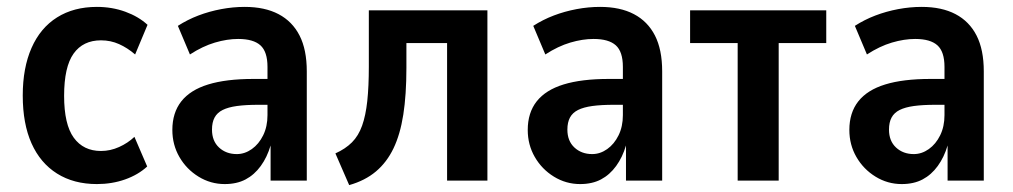

<svg xmlns="http://www.w3.org/2000/svg" viewBox="-20 -524 2939 557"><path d="M261 10Q194 10 145.5 -20.5Q97 -51 71.5 -108Q46 -165 46 -247Q46 -327 71.5 -385Q97 -443 145.5 -473.5Q194 -504 261 -504Q305 -504 343.5 -490Q382 -476 408 -452L372 -366Q350 -385 325.5 -396Q301 -407 273 -407Q221 -407 193.5 -368.5Q166 -330 166 -246Q166 -163 194 -124.5Q222 -86 273 -86Q300 -86 325.5 -97.5Q351 -109 370 -127L407 -41Q381 -17 343 -3.5Q305 10 261 10Z M632 10Q591 10 556 -11.5Q521 -33 500.5 -68.5Q480 -104 480 -147Q480 -197 506 -230Q532 -263 584 -279Q636 -295 715 -295H770V-220H731Q693 -220 667.5 -216.5Q642 -213 626 -205Q610 -197 602.5 -183Q595 -169 595 -148Q595 -115 615.5 -96Q636 -77 667 -77Q690 -77 710.5 -91.5Q731 -106 743.5 -131.5Q756 -157 756 -190V-330Q756 -374 735.5 -392.5Q715 -411 671 -411Q639 -411 603.5 -400.5Q568 -390 531 -366L496 -449Q524 -467 555.5 -479Q587 -491 621.5 -497.5Q656 -504 690 -504Q748 -504 788 -483Q828 -462 849 -421Q870 -380 870 -317V0H765V-102Q755 -68 736.5 -42.5Q718 -17 692.5 -3.5Q667 10 632 10Z M993 13 953 -79Q982 -92 1001 -111Q1020 -130 1030.5 -159.5Q1041 -189 1045.5 -231Q1050 -273 1050 -331V-494H1394V0H1277V-399H1159V-327Q1159 -249 1150 -191.5Q1141 -134 1121.5 -93.5Q1102 -53 1070.5 -26.5Q1039 0 993 13Z M1663 10Q1622 10 1587 -11.5Q1552 -33 1531.5 -68.5Q1511 -104 1511 -147Q1511 -197 1537 -230Q1563 -263 1615 -279Q1667 -295 1746 -295H1801V-220H1762Q1724 -220 1698.5 -216.5Q1673 -213 1657 -205Q1641 -197 1633.5 -183Q1626 -169 1626 -148Q1626 -115 1646.5 -96Q1667 -77 1698 -77Q1721 -77 1741.5 -91.5Q1762 -106 1774.5 -131.5Q1787 -157 1787 -190V-330Q1787 -374 1766.5 -392.5Q1746 -411 1702 -411Q1670 -411 1634.5 -400.5Q1599 -390 1562 -366L1527 -449Q1555 -467 1586.5 -479Q1618 -491 1652.5 -497.5Q1687 -504 1721 -504Q1779 -504 1819 -483Q1859 -462 1880 -421Q1901 -380 1901 -317V0H1796V-102Q1786 -68 1767.5 -42.5Q1749 -17 1723.5 -3.5Q1698 10 1663 10Z M2120 0V-399H1982V-494H2377V-399H2239V0Z M2596 10Q2555 10 2520 -11.5Q2485 -33 2464.5 -68.5Q2444 -104 2444 -147Q2444 -197 2470 -230Q2496 -263 2548 -279Q2600 -295 2679 -295H2734V-220H2695Q2657 -220 2631.5 -216.5Q2606 -213 2590 -205Q2574 -197 2566.5 -183Q2559 -169 2559 -148Q2559 -115 2579.5 -96Q2600 -77 2631 -77Q2654 -77 2674.5 -91.5Q2695 -106 2707.5 -131.5Q2720 -157 2720 -190V-330Q2720 -374 2699.5 -392.5Q2679 -411 2635 -411Q2603 -411 2567.5 -400.5Q2532 -390 2495 -366L2460 -449Q2488 -467 2519.5 -479Q2551 -491 2585.5 -497.5Q2620 -504 2654 -504Q2712 -504 2752 -483Q2792 -462 2813 -421Q2834 -380 2834 -317V0H2729V-102Q2719 -68 2700.5 -42.5Q2682 -17 2656.5 -3.5Q2631 10 2596 10Z"/></svg>

Font: Nunito Sans 10pt Condensed
Style: Bold
Weight: 700
Width: 3
Designer: Vernon Adams
Foundry: Vernon Adams
Version: Version 3.101;gftools[0.9.27]